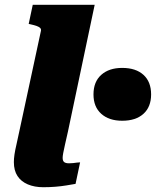

<svg xmlns="http://www.w3.org/2000/svg" viewBox="-20 -778 652 803"><path d="M151 -648Q153 -656 148 -661Q143 -666 133 -669.5Q123 -673 109 -676L100 -678L117 -758H376L264 -227Q257 -196 252 -174Q247 -152 244.5 -138.5Q242 -125 242 -118Q242 -105 248.5 -100Q255 -95 269 -95Q278 -95 286.5 -96Q295 -97 302 -98Q309 -99 315 -99L296 -9Q279 -6 257.5 -2.5Q236 1 212 3Q188 5 161 5Q124 5 96 -7Q68 -19 53 -42Q38 -65 38 -100Q38 -114 40.5 -131.5Q43 -149 49 -174.5Q55 -200 63 -239ZM612 -383Q612 -331 580 -302Q548 -273 491 -273Q436 -273 403.5 -302Q371 -331 371 -383Q371 -436 403.5 -465Q436 -494 491 -494Q548 -494 580 -465Q612 -436 612 -383Z"/></svg>

Font: Roboto Serif 20pt ExtraBold
Style: Italic
Weight: 800
Italic angle: -10°
Version: Version 1.007